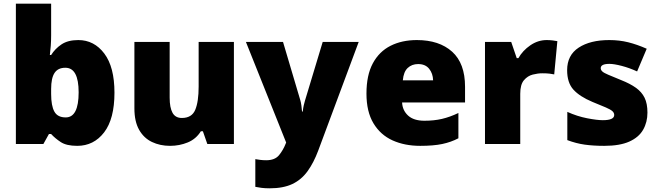

<svg xmlns="http://www.w3.org/2000/svg" viewBox="-20 -780 3567 1040"><path d="M257 -588Q257 -559 255 -532Q253 -505 250 -482H257Q278 -516 313 -539.5Q348 -563 404 -563Q490 -563 545 -490Q600 -417 600 -278Q600 -136 544 -63Q488 10 398 10Q340 10 309 -10.5Q278 -31 257 -54H245L215 0H66V-760H257ZM334 -413Q294 -413 275.5 -385Q257 -357 257 -298V-271Q257 -207 274.5 -175.5Q292 -144 336 -144Q406 -144 406 -280Q406 -413 334 -413Z M1247 -553V0H1103L1079 -69H1068Q1042 -27 997 -8.5Q952 10 901 10Q847 10 803 -11Q759 -32 733.5 -77Q708 -122 708 -193V-553H899V-251Q899 -197 914.5 -169Q930 -141 965 -141Q1019 -141 1037.5 -185Q1056 -229 1056 -311V-553Z M1312 -553H1513L1607 -236Q1610 -226 1612.5 -209Q1615 -192 1616 -176H1620Q1622 -196 1625.5 -210.5Q1629 -225 1632 -235L1728 -553H1923L1704 35Q1679 102 1645.5 148Q1612 194 1563 217Q1514 240 1441 240Q1415 240 1396 237.5Q1377 235 1363 232V82Q1374 84 1389.5 86Q1405 88 1422 88Q1469 88 1491.5 60.5Q1514 33 1528 -3L1530 -8Z M2238 -563Q2359 -563 2429 -500Q2499 -437 2499 -310V-225H2158Q2160 -182 2190.5 -154Q2221 -126 2279 -126Q2331 -126 2374 -136Q2417 -146 2463 -168V-31Q2423 -10 2375.5 0Q2328 10 2256 10Q2172 10 2106.5 -19.5Q2041 -49 2003 -112Q1965 -175 1965 -273Q1965 -373 1999.5 -437Q2034 -501 2095.5 -532Q2157 -563 2238 -563ZM2245 -433Q2211 -433 2188.5 -412Q2166 -391 2162 -345H2326Q2325 -382 2304.5 -407.5Q2284 -433 2245 -433Z M2941 -563Q2957 -563 2974 -561Q2991 -559 2999 -557L2982 -377Q2972 -379 2957.5 -381Q2943 -383 2917 -383Q2893 -383 2865.5 -376Q2838 -369 2818 -345.5Q2798 -322 2798 -272V0H2607V-553H2749L2779 -465H2788Q2811 -506 2852.5 -534.5Q2894 -563 2941 -563Z M3487 -170Q3487 -118 3463.5 -77Q3440 -36 3388.5 -13Q3337 10 3253 10Q3194 10 3147.5 3.5Q3101 -3 3053 -21V-174Q3106 -150 3160 -139.5Q3214 -129 3245 -129Q3307 -129 3307 -157Q3307 -169 3297 -178Q3287 -187 3261.5 -198Q3236 -209 3189 -228Q3120 -257 3086 -294.5Q3052 -332 3052 -400Q3052 -481 3114.5 -522Q3177 -563 3280 -563Q3335 -563 3383 -551Q3431 -539 3483 -516L3431 -393Q3390 -412 3348 -423Q3306 -434 3281 -434Q3234 -434 3234 -411Q3234 -401 3242.5 -393Q3251 -385 3275 -375Q3299 -365 3345 -346Q3393 -327 3424.5 -304.5Q3456 -282 3471.5 -250.5Q3487 -219 3487 -170Z"/></svg>

Font: Noto Sans Oriya Blk
Style: Regular
Weight: 900
Designer: Amélie Bonet and Sol Matas
Foundry: Google LLC
Version: Version 2.006; ttfautohint (v1.8.4.7-5d5b)